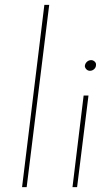

<svg xmlns="http://www.w3.org/2000/svg" viewBox="-20 -772 456 792"><path d="M183 -752 90 0H71L163 -752Z M345 -378 298 0H279L325 -378ZM330 -500Q331 -510 338.5 -517Q346 -524 356 -524Q364 -524 370.5 -518Q377 -512 376 -504Q376 -494 368.5 -487Q361 -480 351 -480Q342 -480 336 -486.5Q330 -493 330 -500Z"/></svg>

Font: Josefin Sans Thin
Style: Italic
Weight: 200
Italic angle: -7°
Designer: Santiago Orozco
Foundry: Typemade
Version: Version 2.000